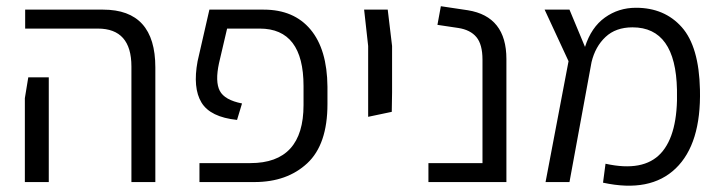

<svg xmlns="http://www.w3.org/2000/svg" viewBox="-20 -586 2324 618"><path d="M403 0V-372Q403 -494 295 -494H61V-555H312Q480 -555 480 -369V0ZM60 0V-270L71 -337H137V0Z M622 0V-61H786Q957 -61 957 -248V-309Q957 -494 816 -494H711L685 -383Q672 -323 687.5 -293.5Q703 -264 759 -253L743 -200Q657 -209 628.5 -256Q600 -303 616 -389L654 -555H829Q926 -555 979.5 -491Q1033 -427 1034 -307V-251Q1034 -121 969 -60.5Q904 0 799 0Z M1165 -210V-438L1152 -555H1228L1242 -438V-289L1241 -226Z M1359 0V-61H1533V-394Q1533 -443 1513.5 -466.5Q1494 -490 1455 -496L1388 -506L1399 -566L1486 -553Q1610 -533 1610 -396V0Z M2233 -297Q2237 -123 2155 -44Q2073 35 1921 2L1929 -59Q2051 -32 2107 -92.5Q2163 -153 2159 -297Q2155 -498 2016 -498Q1962 -498 1929 -467Q1896 -436 1884 -386L1813 0H1736L1810 -389L1733 -555H1813L1863 -435Q1883 -498 1927 -529.5Q1971 -561 2027 -561Q2119 -561 2174.5 -498.5Q2230 -436 2233 -297Z"/></svg>

Font: Assistant
Style: Regular
Weight: 400
Designer: Hebrew By Ben Nathan, Latin by Paul Hunt
Version: Version 2.001;PS 002.001;hotconv 1.0.88;makeotf.lib2.5.64775